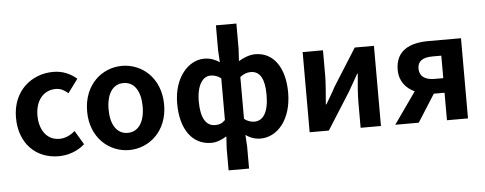

<svg xmlns="http://www.w3.org/2000/svg" viewBox="-60 -960 3374 1336"><g transform="rotate(-5 1627.5 -291.5)"><path d="M317 14C381 14 447 -7 500 -54L442 -151C411 -124 373 -106 333 -106C236 -106 194 -194 194 -279C194 -387 252 -454 337 -454C369 -454 395 -441 423 -417L493 -512C452 -547 399 -574 330 -574C178 -574 44 -466 44 -279C44 -95 162 14 317 14Z M810 14C950 14 1079 -95 1079 -279C1079 -466 950 -574 810 -574C670 -574 541 -466 541 -279C541 -95 670 14 810 14ZM810 -106C734 -106 691 -174 691 -279C691 -387 734 -454 810 -454C886 -454 929 -387 929 -279C929 -174 886 -106 810 -106Z M1486 215H1629V62L1624 -20C1657 3 1691 14 1728 14C1843 14 1946 -97 1946 -289C1946 -461 1869 -574 1741 -574C1701 -574 1659 -557 1624 -536L1629 -622V-798H1486V-622L1491 -540C1462 -559 1429 -574 1384 -574C1275 -574 1170 -462 1170 -279C1170 -96 1253 14 1384 14C1423 14 1460 -3 1491 -22L1486 62ZM1421 -107C1357 -107 1321 -164 1321 -281C1321 -394 1364 -453 1417 -453C1442 -453 1468 -446 1491 -427V-136C1468 -113 1448 -107 1421 -107ZM1695 -107C1675 -107 1648 -113 1624 -133V-425C1651 -446 1674 -453 1699 -453C1764 -453 1795 -395 1795 -287C1795 -162 1755 -107 1695 -107Z M2071 0H2205L2369 -259C2388 -291 2417 -345 2436 -377H2440C2433 -305 2427 -233 2427 -176V0H2569V-560H2435L2271 -300C2255 -268 2222 -214 2204 -183H2200C2205 -252 2213 -327 2213 -383V-560H2071Z M2949 -560C2821 -560 2719 -515 2719 -379C2719 -299 2764 -248 2824 -220L2669 0H2833L2955 -192H3030V0H3177V-560ZM3030 -294H2968C2900 -294 2864 -324 2864 -375C2864 -426 2899 -451 2968 -451H3030Z"/></g></svg>

Font: Spoqa Han Sans Neo Bold
Style: Bold
Weight: 700
Designer: [Spoqa Han Sans Neo] Dong-huui Kim  Younghwa Kang  Yujin Lee  [Noto Sans] Ryoko NISHIZUKA  (kana & ideographs); Paul D. 
Foundry: Spoqa (http://www.spoqa-han-sans.com)
Version: Version 1.000